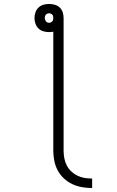

<svg xmlns="http://www.w3.org/2000/svg" viewBox="-20 -760 590 969"><path d="M445 189Q419 189 393.5 184.5Q368 180 344.5 169Q321 158 302 140Q283 122 271 99.5Q259 77 254 51.5Q249 26 249 0V-600Q244 -599 238.5 -598.5Q233 -598 228 -598Q213 -598 199 -602Q185 -606 174.5 -616Q164 -626 159 -640.5Q154 -655 154 -669Q154 -684 159 -698Q164 -712 174.5 -722Q185 -732 199 -736Q213 -740 228 -740Q242 -740 256.5 -736Q271 -732 281.5 -722Q292 -712 296.5 -698Q301 -684 301 -669V0Q301 19 304.5 38Q308 57 316.5 74Q325 91 339 104.5Q353 118 370.5 126.5Q388 135 407 138Q426 141 445 141ZM228 -645Q232 -645 236.5 -647Q241 -649 244 -652.5Q247 -656 248 -660.5Q249 -665 249 -669Q249 -674 248 -678.5Q247 -683 244 -686Q241 -689 236.5 -691Q232 -693 228 -693Q223 -693 218.5 -691Q214 -689 211.5 -686Q209 -683 207.5 -678.5Q206 -674 206 -669Q206 -665 207.5 -660.5Q209 -656 211.5 -652.5Q214 -649 218.5 -647Q223 -645 228 -645Z"/></svg>

Font: Lode Dark Term
Style: Regular
Weight: 400
Monospace: yes
Designer: Belleve Invis
Foundry: Belleve Invis
Version: Version 29.2.0